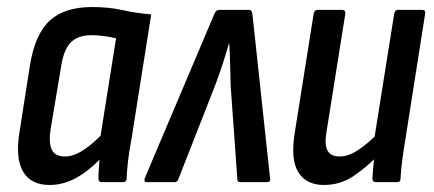

<svg xmlns="http://www.w3.org/2000/svg" viewBox="-20 -518 1234 546"><path d="M121 8Q67 8 45 -31Q23 -70 36 -146L65 -331Q79 -420 121 -459Q163 -498 242 -498Q289 -498 327 -489.5Q365 -481 410 -477L354 -123Q347 -87 344 -59.5Q341 -32 340 -10Q340 0 329 0H270Q260 0 260 -10Q260 -23 261 -36.5Q262 -50 263 -64Q230 -30 194.5 -11Q159 8 121 8ZM165 -73Q187 -73 212 -88Q237 -103 266 -132L310 -409Q294 -413 275 -415.5Q256 -418 240 -418Q201 -418 180.5 -396.5Q160 -375 153 -324L124 -151Q118 -113 127 -93Q136 -73 165 -73Z M397 0Q388 0 392 -12L589 -477Q594 -490 604 -490H687Q697 -490 698 -476L748 -11Q750 0 739 0H663Q655 0 655 -8L636 -273Q635 -302 634.5 -333Q634 -364 632 -394H631Q622 -363 612 -332.5Q602 -302 591 -273L487 -8Q484 0 477 0Z M901 8Q851 8 828.5 -28Q806 -64 818 -139L872 -479Q874 -490 883 -490H952Q963 -490 962 -479L909 -146Q902 -108 911 -90.5Q920 -73 946 -73Q971 -73 999.5 -92Q1028 -111 1061 -145L1058 -79Q1021 -41 984 -16.5Q947 8 901 8ZM1050 0Q1039 0 1039 -10Q1040 -29 1042.5 -53.5Q1045 -78 1047 -96L1044 -121L1101 -479Q1103 -490 1112 -490H1180Q1191 -490 1189 -479L1133 -123Q1127 -87 1123.5 -59.5Q1120 -32 1119 -10Q1119 0 1109 0Z"/></svg>

Font: Sofia Sans Condensed SemiBold
Style: Italic
Weight: 600
Italic angle: -9°
Version: Version 4.100